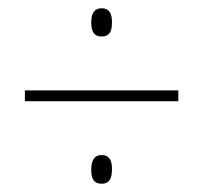

<svg xmlns="http://www.w3.org/2000/svg" viewBox="-20 -650 491 463"><path d="M225 -562C246 -562 250 -577 250 -596C250 -614 246 -630 225 -630C205 -630 200 -614 200 -596C200 -577 205 -562 225 -562ZM40 -406H410V-432H40ZM225 -207C246 -207 250 -223 250 -242C250 -260 246 -276 225 -276C206 -276 200 -261 200 -240C200 -223 204 -207 225 -207Z"/></svg>

Font: Noto Sans Malayalam UI Condensed Thin
Style: Regular
Weight: 100
Width: 3
Designer: Jelle Bosma - Monotype Design Team
Foundry: Monotype Imaging Inc.
Version: Version 2.104